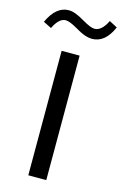

<svg xmlns="http://www.w3.org/2000/svg" viewBox="-159 -965 653 1023"><g transform="rotate(15 167.5 -453.0)"><path d="M20.5 -789.1C40 -829.6 62 -849.6 86.4 -849.6C101.1 -849.6 123 -840.8 152.3 -823.7C191.9 -799.8 220.7 -790 246.6 -790C293.9 -790 331.5 -820.8 358.4 -882.8L314 -906.2C293.9 -865.7 271 -845.2 245.1 -845.2C230.5 -845.2 208 -854.5 177.2 -872.6C137.7 -896 111.8 -905.3 88.4 -905.3C42 -905.3 4.4 -874 -24.4 -811.5ZM206.1 -686.5H106.9V0H206.1Z"/></g></svg>

Font: Estedad Medium
Style: Regular
Weight: 500
Designer: Amin Abedi
Version: Version 7.3